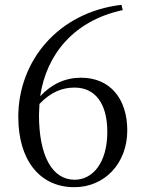

<svg xmlns="http://www.w3.org/2000/svg" viewBox="-20 -763 598 798"><path d="M289 15C415 15 509 -84 509 -221C509 -352 438 -440 317 -440C251 -440 195 -414 147 -363C173 -539 289 -678 490 -721L485 -743C221 -712 56 -509 56 -277C56 -99 144 15 289 15ZM144 -331C191 -380 238 -399 290 -399C374 -399 426 -335 426 -215C426 -87 366 -16 290 -16C197 -16 142 -115 142 -286Z"/></svg>

Font: Harano Aji Mincho CN
Style: Regular
Weight: 400
Foundry: Masamichi Hosoda
Version: HaranoAjiMinchoCN-Regular version 20230610;ttx 4.39.4